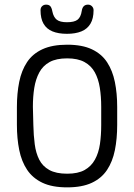

<svg xmlns="http://www.w3.org/2000/svg" viewBox="-20 -799 580 829"><path d="M486 -337Q486 -396 476 -445Q466 -494 442.5 -530Q419 -566 377 -586Q335 -606 270 -606Q206 -606 163.5 -586.5Q121 -567 97 -531Q73 -495 63 -445.5Q53 -396 53 -337V-260Q53 -201 63 -151.5Q73 -102 97 -66Q121 -30 163 -10Q205 10 270 10Q334 10 376 -9.5Q418 -29 442 -65Q466 -101 476 -150.5Q486 -200 486 -260ZM124 -259 122 -338Q122 -382 128 -419.5Q134 -457 149.5 -486Q165 -515 194 -531Q223 -547 270 -547Q316 -547 345 -531Q374 -515 389.5 -486.5Q405 -458 411 -420Q417 -382 417 -338V-259Q417 -215 411.5 -177Q406 -139 390 -110Q374 -81 345.5 -65Q317 -49 270 -49Q222 -49 193 -65Q164 -81 149.5 -109.5Q135 -138 130 -176Q125 -214 124 -259ZM333 -752Q329 -725 315 -714Q301 -703 269 -703Q239 -703 225 -714Q211 -725 206 -750Q203 -766 197 -772.5Q191 -779 179 -779Q169 -779 162 -772.5Q155 -766 155 -755Q155 -719 168 -696.5Q181 -674 206.5 -663.5Q232 -653 269 -653Q306 -653 331.5 -663.5Q357 -674 370.5 -696.5Q384 -719 384 -755Q384 -765 377 -772Q370 -779 360 -779Q337 -779 333 -752Z"/></svg>

Font: Beiruti
Style: Regular
Weight: 400
Designer: Arlette Boutros
Foundry: Boutros
Version: Version 1.41